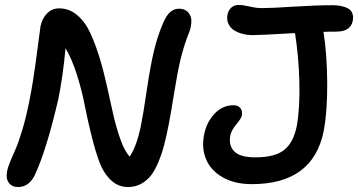

<svg xmlns="http://www.w3.org/2000/svg" viewBox="-20 -712 1449 777"><path d="M999 33.2Q929.7 33.2 881.3 5.6Q833 -22 814 -67.4Q794.9 -112.8 806.2 -168Q815.9 -217.3 848.1 -251.7Q880.4 -286.1 924.8 -286.1Q944.3 -286.1 953.1 -274.2Q961.9 -262.2 959 -245.1Q956.5 -232.9 936.5 -209Q916.5 -185.1 912.1 -164.1Q904.3 -123 928.2 -99.1Q952.1 -75.2 1013.2 -75.2Q1092.3 -75.2 1130.1 -105.2Q1168 -135.3 1181.2 -203.1Q1194.3 -278.3 1191.4 -382.6Q1188.5 -486.8 1173.8 -578.1Q1031.7 -569.8 1001 -569.8Q981.9 -569.8 963.4 -574.5Q944.8 -579.1 928.7 -588.6Q912.6 -598.1 904.5 -615.2Q896.5 -632.3 900.9 -653.8Q904.8 -671.4 916.5 -681.6Q928.2 -691.9 945.8 -691.9Q963.4 -691.9 990.7 -685.5Q1018.1 -679.2 1039.1 -679.2Q1080.6 -679.2 1169.2 -685.1Q1257.8 -690.9 1326.2 -690.9Q1344.2 -690.9 1359.1 -688Q1374 -685.1 1387.2 -678.5Q1400.4 -671.9 1405.8 -658.4Q1411.1 -645 1407.2 -626Q1397.9 -584 1340.8 -584Q1306.2 -584 1289.1 -583Q1303.2 -494.6 1304.2 -379.4Q1305.2 -264.2 1290 -182.1Q1247.1 33.2 999 33.2ZM53.2 44.9Q28.3 44.9 15.6 27.6Q2.9 10.3 8.8 -19Q11.7 -35.2 21.7 -59.3Q31.7 -83.5 43.2 -108.9Q54.7 -134.3 70.8 -188Q86.9 -241.7 100.1 -310.1Q113.8 -377.4 128.2 -487.8Q142.6 -598.1 144 -606Q150.4 -637.2 170.4 -657.7Q190.4 -678.2 219.2 -678.2Q259.8 -678.2 292.2 -650.9Q324.7 -623.5 345.7 -577.9Q366.7 -532.2 383.5 -476.6Q400.4 -420.9 413.6 -359.9Q426.8 -298.8 439.2 -244.9Q451.7 -190.9 468.3 -145.3Q484.9 -99.6 504.9 -78.1Q532.7 -119.1 549.8 -201.2Q560.1 -252 573.5 -343.8Q586.9 -435.5 601.6 -499.8Q616.2 -564 641.1 -621.1Q654.3 -650.9 669.4 -663.8Q684.6 -676.8 705.1 -676.8Q728 -676.8 741.2 -662.4Q754.4 -647.9 754.4 -628.2Q754.4 -608.4 748 -587.9Q724.6 -529.8 711.4 -474.9Q698.2 -419.9 684.8 -336.2Q671.4 -252.4 663.1 -210Q653.8 -161.6 644.5 -126.2Q635.3 -90.8 621.3 -56.9Q607.4 -22.9 590.8 -1.7Q574.2 19.5 550.5 32.2Q526.9 44.9 498 44.9Q457.5 44.9 427.7 15.9Q397.9 -13.2 381.3 -58.8Q364.7 -104.5 349.4 -166.5Q334 -228.5 322.5 -287.8Q311 -347.2 290.8 -410.9Q270.5 -474.6 245.1 -517.1Q234.9 -403.3 215.8 -310.1Q168.5 -106 121.1 -3.9Q97.2 44.9 53.2 44.9Z"/></svg>

Font: Shantell Sans Bouncy
Style: Italic
Weight: 500
Italic angle: -11.31°
Designer: Stephen Nixon, Anya Danilova, Shantell Martin
Foundry: Arrow Type
Version: Version 1.006;[9816181b4]